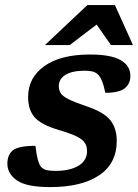

<svg xmlns="http://www.w3.org/2000/svg" viewBox="-20 -750 564 782"><path d="M124.5 -156Q132 -86.5 148 -69.5Q157.5 -60 170.8 -57Q184 -54 205.5 -54Q264.5 -54 299.5 -74.8Q334.5 -95.5 334.5 -134.5Q334.5 -153.5 326 -167.5Q317.5 -181.5 293.2 -193.8Q269 -206 221.5 -220Q149.5 -241 122 -271.2Q94.5 -301.5 94.5 -355Q94.5 -434 161 -481Q227.5 -528 346 -528Q431.5 -528 471.2 -505.2Q511 -482.5 511 -441Q511 -408.5 487.8 -390.2Q464.5 -372 409 -372Q397 -431.5 377.5 -448Q367.5 -456.5 355 -459.2Q342.5 -462 324.5 -462Q274 -462 246.8 -445.2Q219.5 -428.5 219.5 -399.5Q219.5 -383.5 226.8 -371.2Q234 -359 257.5 -346.8Q281 -334.5 330 -318Q403.5 -293.5 429.5 -260.2Q455.5 -227 455.5 -176.5Q455.5 -84 383.8 -36Q312 12 185 12Q88 12 49 -15.2Q10 -42.5 10 -83Q10 -119.5 32.5 -137.8Q55 -156 124.5 -156ZM163 -566.5 336 -729.5H448L521.5 -566.5H432L373.5 -650L264 -566.5Z"/></svg>

Font: Newsreader Caption SemiBold
Style: Italic
Weight: 600
Italic angle: -17°
Designer: Hugues Gentile
Foundry: Production Type
Version: Version 1.001